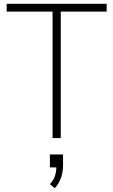

<svg xmlns="http://www.w3.org/2000/svg" viewBox="-20 -725 595 1008"><path d="M256 0V-664H15V-705H540V-664H299V0ZM268 263 242 242Q262 220 269 197.5Q276 175 276 146L285 154H242V86H311V141Q311 177 300.5 207.5Q290 238 268 263Z"/></svg>

Font: Nunito Sans 10pt SemiCondensed ExtraLight
Style: Regular
Weight: 250
Width: 4
Designer: Vernon Adams
Foundry: Vernon Adams
Version: Version 3.101;gftools[0.9.27]